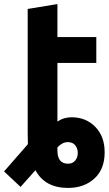

<svg xmlns="http://www.w3.org/2000/svg" viewBox="-54 -721 534 943"><path d="M228 -412V-124Q258 -145 298 -145Q368 -145 414 -98Q460 -51 460 27Q460 110 409.5 156Q359 202 280 202Q167 202 120 115L47 197L-34 121L83 -13Q82 -33 82 -67V-677L228 -701V-539H419V-412ZM279 -23Q252 -23 228 3V18Q228 83 280 83Q303 83 315.5 67.5Q328 52 328 30Q328 8 315.5 -7.5Q303 -23 279 -23Z"/></svg>

Font: Repo
Style: Bold
Weight: 700
Designer: Stefan Peev
Foundry: Context Ltd
Version: Version 001.000